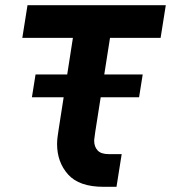

<svg xmlns="http://www.w3.org/2000/svg" viewBox="-20 -720 659 740"><path d="M352 -345 366 -433H530L516 -345ZM103 -345 117 -433H255L241 -345ZM379 0Q285 0 242.5 -47.5Q200 -95 200 -165Q200 -179 202 -193.5Q204 -208 206 -221L261 -574H66L86 -700H619L599 -574H404L347 -211Q346 -201 344.5 -192Q343 -183 343 -177Q343 -155 356 -140.5Q369 -126 399 -126H449L429 0Z"/></svg>

Font: MuseoModerno SemiBold
Style: Italic
Weight: 600
Italic angle: -9°
Designer: Pablo Cosgaya, Héctor Gatti, Marcela Romero, and the Authors of The MuseoModerno Project.
Foundry: Omnibus-Type Team
Version: Version 1.003